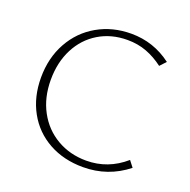

<svg xmlns="http://www.w3.org/2000/svg" viewBox="-120 -782 898 906"><g transform="rotate(20 328.5 -329.0)"><path d="M59 -324Q59 -423 102 -500.5Q145 -578 220.5 -621Q296 -664 390 -664Q502 -664 592 -596L564 -566Q523 -597 479 -613.5Q435 -630 383 -630Q302 -630 239 -592Q176 -554 141 -486Q106 -418 106 -330Q106 -241 143 -172.5Q180 -104 245.5 -66Q311 -28 393 -28Q502 -28 587 -102L611 -71Q514 6 389 6Q292 6 217 -35.5Q142 -77 100.5 -152Q59 -227 59 -324Z"/></g></svg>

Font: Ysabeau Infant Light
Style: Regular
Weight: 300
Designer: Christian Thalmann (Catharsis Fonts)
Version: Version 0.003